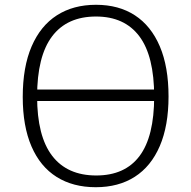

<svg xmlns="http://www.w3.org/2000/svg" viewBox="-20 -784 799 802"><path d="M658 -362H115V-410H658ZM380 -2Q285 -2 216.5 -45Q148 -88 111.5 -172.5Q75 -257 75 -379Q75 -504 112 -590Q149 -676 217.5 -720Q286 -764 381 -764Q476 -764 543.5 -720Q611 -676 647.5 -590.5Q684 -505 684 -381Q684 -259 647.5 -174Q611 -89 543 -45.5Q475 -2 380 -2ZM382 -51Q502 -51 563 -132.5Q624 -214 624 -381Q624 -550 562 -632.5Q500 -715 381 -715Q260 -715 197.5 -632Q135 -549 135 -381Q135 -215 198 -133Q261 -51 382 -51Z"/></svg>

Font: Libre Franklin ExtraLight
Style: Regular
Weight: 250
Designer: Pablo Impallari, Rodrigo Fuenzalida, Nhung Nguyen
Foundry: Impallari Type
Version: Version 3.000